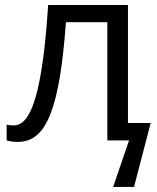

<svg xmlns="http://www.w3.org/2000/svg" viewBox="-20 -555 620 759"><path d="M485.8 -68.8H575.7L509.8 184.1H427.2L490.2 0H404.3V-467.3H240.7Q231.4 -340.8 216.6 -251Q201.7 -161.1 179.4 -104.2Q157.2 -47.4 125.7 -20.8Q94.2 5.9 51.3 5.9Q38.1 5.9 26.4 4.4Q14.6 2.9 6.3 0V-62Q12.7 -60.5 19.8 -59.8Q26.9 -59.1 34.7 -59.1Q56.6 -59.1 75 -77.4Q93.3 -95.7 107.9 -132.8Q122.6 -169.9 134.3 -226.6Q146 -283.2 155 -360.1Q164.1 -437 170.4 -535.2H485.8Z"/></svg>

Font: Wonky
Style: Regular
Weight: 400
Designer: Monotype Design Team
Foundry: Monotype Imaging Inc.
Version: Version 3.000